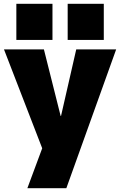

<svg xmlns="http://www.w3.org/2000/svg" viewBox="-20 -780 632 1010"><path d="M124 210 202 0 1 -520H211L299 -170H301L381 -520H591L329 210ZM336 -570V-760H526V-570ZM66 -570V-760H256V-570Z"/></svg>

Font: M PLUS 1 Thin Black
Style: Regular
Weight: 900
Version: Version 1.001